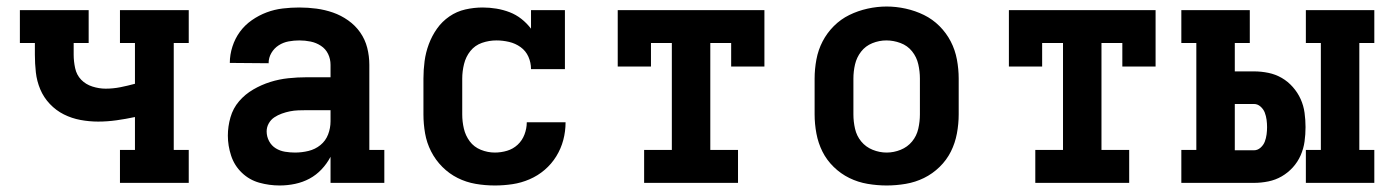

<svg xmlns="http://www.w3.org/2000/svg" viewBox="-20 -561 4240 589"><path d="M348 0V-101H394V-202Q366 -196 337.5 -192Q309 -188 281 -188Q254 -188 227 -193Q200 -198 176 -210Q152 -222 133 -242Q114 -262 103.5 -287Q93 -312 90 -339Q87 -366 87 -393V-429H41V-530H252V-429H206V-393Q206 -373 210.5 -352Q215 -331 229 -316.5Q243 -302 263.5 -295.5Q284 -289 304 -289Q327 -289 349.5 -293.5Q372 -298 394 -304V-429H348V-530H559V-429H513V-101H559V0Z M838 8Q806 8 775.5 -0.5Q745 -9 722 -31Q699 -53 689 -83.5Q679 -114 679 -145Q679 -173 687 -201Q695 -229 713.5 -250.5Q732 -272 757 -286.5Q782 -301 809 -309.5Q836 -318 864.5 -321Q893 -324 921 -324H994V-362Q994 -380 986.5 -395.5Q979 -411 964.5 -420.5Q950 -430 933 -433.5Q916 -437 898 -437Q882 -437 865.5 -434Q849 -431 835 -422Q821 -413 812.5 -398.5Q804 -384 804 -367Q804 -367 804 -367Q804 -367 804 -367L685 -368Q685 -368 685 -368Q685 -368 685 -368Q685 -393 693 -418Q701 -443 716 -463.5Q731 -484 752.5 -499Q774 -514 798 -523Q822 -532 847.5 -535Q873 -538 898 -538Q925 -538 951 -534.5Q977 -531 1001.5 -522.5Q1026 -514 1048 -498.5Q1070 -483 1085 -461.5Q1100 -440 1106.5 -414.5Q1113 -389 1113 -362V-101H1159V0H994V-80Q983 -59 966.5 -41.5Q950 -24 929.5 -13Q909 -2 885.5 3Q862 8 838 8ZM885 -93Q906 -93 926.5 -98Q947 -103 963 -116Q979 -129 986.5 -148.5Q994 -168 994 -189V-223H921Q908 -223 895 -222.5Q882 -222 869.5 -219.5Q857 -217 844.5 -212.5Q832 -208 821.5 -201Q811 -194 804.5 -182.5Q798 -171 798 -158Q798 -142 805.5 -128Q813 -114 826 -106Q839 -98 854.5 -95.5Q870 -93 885 -93Z M1498 8Q1468 8 1439 3Q1410 -2 1384 -15Q1358 -28 1337 -49Q1316 -70 1302.5 -96.5Q1289 -123 1284 -152Q1279 -181 1279 -210V-320Q1279 -347 1282.5 -373.5Q1286 -400 1295.5 -425.5Q1305 -451 1320.5 -473Q1336 -495 1358.5 -510.5Q1381 -526 1407.5 -532Q1434 -538 1461 -538Q1482 -538 1503 -534.5Q1524 -531 1543.5 -523.5Q1563 -516 1579.5 -503Q1596 -490 1609 -473V-530H1713V-349H1609Q1609 -369 1601 -387Q1593 -405 1577 -416.5Q1561 -428 1541.5 -432.5Q1522 -437 1503 -437Q1480 -437 1458.5 -429.5Q1437 -422 1423 -404.5Q1409 -387 1403.5 -364.5Q1398 -342 1398 -320V-210Q1398 -188 1403 -166.5Q1408 -145 1421 -127.5Q1434 -110 1455 -101.5Q1476 -93 1498 -93Q1517 -93 1535.5 -98.5Q1554 -104 1568 -117Q1582 -130 1589 -148.5Q1596 -167 1596 -186Q1596 -186 1596 -186Q1596 -186 1596 -186H1715Q1715 -186 1715 -186Q1715 -186 1715 -186Q1715 -158 1708 -131.5Q1701 -105 1686.5 -81.5Q1672 -58 1651 -40Q1630 -22 1604.5 -11Q1579 0 1552 4Q1525 8 1498 8Z M1956 0V-101H2041V-429H1977V-357H1875V-530H2325V-357H2223V-429H2159V-101H2244V0Z M2700 8Q2671 8 2641.5 3Q2612 -2 2585.5 -15Q2559 -28 2537.5 -49Q2516 -70 2503 -96Q2490 -122 2484.5 -151.5Q2479 -181 2479 -210V-320Q2479 -349 2484.5 -378.5Q2490 -408 2503.5 -434Q2517 -460 2538 -481Q2559 -502 2585.5 -515Q2612 -528 2641.5 -534.5Q2671 -541 2700 -541Q2729 -541 2758.5 -534.5Q2788 -528 2814.5 -515Q2841 -502 2862 -481Q2883 -460 2896.5 -434Q2910 -408 2915.5 -378.5Q2921 -349 2921 -320V-210Q2921 -181 2915.5 -151.5Q2910 -122 2897 -96Q2884 -70 2862.5 -49Q2841 -28 2814.5 -15Q2788 -2 2758.5 3Q2729 8 2700 8ZM2700 -93Q2722 -93 2743 -101.5Q2764 -110 2778 -127Q2792 -144 2797 -166Q2802 -188 2802 -210V-320Q2802 -342 2797 -364Q2792 -386 2778 -403.5Q2764 -421 2742.5 -429Q2721 -437 2699 -437Q2677 -437 2656 -428.5Q2635 -420 2621.5 -402.5Q2608 -385 2603 -363.5Q2598 -342 2598 -320V-210Q2598 -188 2603 -166Q2608 -144 2622 -127Q2636 -110 2657 -101.5Q2678 -93 2700 -93Z M3156 0V-101H3241V-429H3177V-357H3075V-530H3525V-357H3423V-429H3359V-101H3444V0Z M3986 0V-101H4032V-429H3986V-530H4196V-429H4150V-101H4196V0ZM3604 0V-101H3650V-429H3604V-530H3814V-429H3768V-342H3827Q3849 -342 3871 -337.5Q3893 -333 3912 -322Q3931 -311 3946 -294Q3961 -277 3970 -257Q3979 -237 3982 -215Q3985 -193 3985 -171Q3985 -149 3982 -127Q3979 -105 3970 -84.5Q3961 -64 3946 -47.5Q3931 -31 3912 -20Q3893 -9 3871 -4.5Q3849 0 3827 0ZM3768 -100H3827Q3838 -100 3847 -108Q3856 -116 3860 -126.5Q3864 -137 3865.5 -148.5Q3867 -160 3867 -171Q3867 -182 3865.5 -193.5Q3864 -205 3860 -215.5Q3856 -226 3847 -234Q3838 -242 3827 -242H3768Z"/></svg>

Font: Iosevka Curly Slab Extended
Style: Bold
Weight: 700
Width: 7
Monospace: yes
Designer: Belleve Invis
Foundry: Belleve Invis
Version: Version 11.1.0; ttfautohint (v1.8.3)